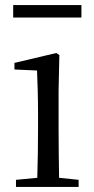

<svg xmlns="http://www.w3.org/2000/svg" viewBox="-20 -737 372 757"><path d="M32 -668H301V-717H32ZM126 0H290V-28L213 -36C212 -92 211 -175 211 -229V-380L214 -520L202 -528L37 -489V-463L126 -459C128 -409 130 -356 130 -289V-229C130 -175 129 -92 127 -36L43 -28V0Z"/></svg>

Font: Source Han Serif CN
Style: Regular
Weight: 400
Designer: Ryoko NISHIZUKA 西塚涼子 (kana & ideographs); Frank Grießhammer (Latin, Greek & Cyrillic); Wenlong ZHANG 张文龙 (bopomofo); San
Foundry: Adobe
Version: Version 2.003;hotconv 1.1.1;makeotfexe 2.6.0